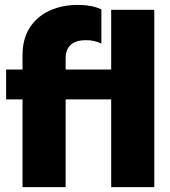

<svg xmlns="http://www.w3.org/2000/svg" viewBox="-20 -764 695 784"><path d="M72 -358H5V-480H72V-540Q72 -605 101.5 -651Q131 -697 182.5 -720.5Q234 -744 298 -744Q353 -744 394 -726V-586Q366 -600 331 -600Q291 -600 269.5 -581.5Q248 -563 248 -525V-480H434V-724H610V0H434V-358H248V0H72Z"/></svg>

Font: Prompt
Style: Bold
Weight: 700
Designer: Katatrad Team
Foundry: CadsonDemak
Version: Version 1.000